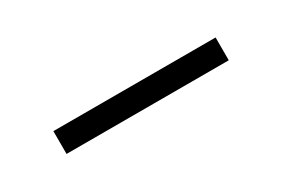

<svg xmlns="http://www.w3.org/2000/svg" viewBox="-7 -427 482 328"><g transform="rotate(-30 234.0 -263.5)"><path d="M74 -241H394V-286H74Z"/></g></svg>

Font: Mluvka ExtraLight
Style: Regular
Weight: 200
Designer: Modified by Jiří Krblich, Original typeface by Gumpita Rahayu
Foundry: Gumpita Rahayu & Jiří Krblich
Version: Version 2.000;Glyphs 3.1.1 (3134)